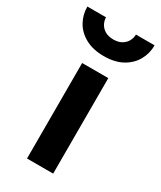

<svg xmlns="http://www.w3.org/2000/svg" viewBox="-201 -738 673 801"><g transform="rotate(30 135.0 -337.5)"><path d="M72 -460V0H198V-460ZM-27 -675Q-27 -636 -8.5 -603Q10 -570 46.5 -550Q83 -530 135 -530Q188 -530 224 -550Q260 -570 278.5 -603Q297 -636 297 -675H207Q207 -659 199 -644Q191 -629 175 -619.5Q159 -610 135 -610Q111 -610 95 -619.5Q79 -629 71 -644Q63 -659 63 -675Z"/></g></svg>

Font: Jost SemiBold
Style: Regular
Weight: 600
Version: Version 3.710